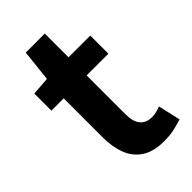

<svg xmlns="http://www.w3.org/2000/svg" viewBox="-223 -782 867 867"><g transform="rotate(-45 210.5 -348.5)"><path d="M283.9 13.8Q217.7 13.8 177.1 -12.6Q136.4 -39 118.1 -86Q99.8 -133 99.8 -195.4V-444.1H21.3V-553.2L108.4 -559.8L124.9 -711.4H246.4V-559.8H385.2V-444.1H246.4V-195.8Q246.4 -148 266.1 -124.9Q285.8 -101.9 322.8 -101.9Q337 -101.9 352.1 -105.7Q367.2 -109.6 378.1 -114.2L402.6 -7Q380.3 0.2 350.8 7Q321.3 13.8 283.9 13.8Z"/></g></svg>

Font: Noto Sans JP
Style: Regular
Weight: 100
Designer: Ryoko NISHIZUKA 西塚涼子 (kana, bopomofo & ideographs); Paul D. Hunt (Latin, Greek & Cyrillic); Sandoll Communications 산돌커뮤니
Foundry: Adobe
Version: Version 2.004;hotconv 1.0.118;makeotfexe 2.5.65603